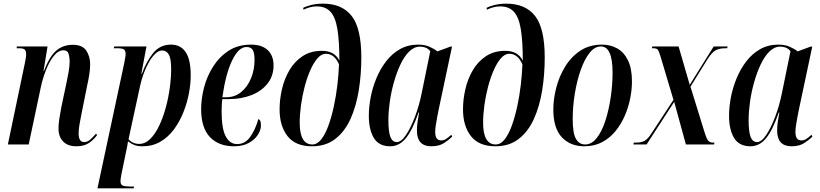

<svg xmlns="http://www.w3.org/2000/svg" viewBox="-20 -790 4486 1050"><path d="M397 10Q351 10 325.5 -16Q300 -42 300 -87Q300 -110 304 -138Q308 -166 315 -202L345 -344Q349 -362 355 -395.5Q361 -429 361 -455Q361 -474 355.5 -494.5Q350 -515 327 -515Q299 -515 274.5 -484.5Q250 -454 231.5 -407Q213 -360 203 -312L137 0H23L116 -445Q119 -459 121 -472Q123 -485 123 -494Q123 -509 116.5 -517.5Q110 -526 85 -526H71L72 -536H240L218 -401H220Q251 -482 288 -513.5Q325 -545 378 -545Q431 -545 452 -513Q473 -481 473 -439Q473 -413 468 -381Q463 -349 456 -319L425 -164Q419 -135 414.5 -108.5Q410 -82 410 -60Q410 -13 440 -13Q459 -13 474.5 -27.5Q490 -42 505 -59L511 -51Q490 -23 464 -6.5Q438 10 397 10Z M659 -443Q662 -460 664.5 -473Q667 -486 667 -494Q667 -512 658.5 -519Q650 -526 623 -526H602L605 -536H781L753 -387H756Q782 -457 819 -501.5Q856 -546 916 -546Q967 -546 995 -505.5Q1023 -465 1023 -378Q1023 -332 1013 -279Q1003 -226 982.5 -175Q962 -124 931 -82Q900 -40 857 -15Q814 10 759 10Q732 10 714.5 3Q697 -4 680 -17Q678 -1 675.5 11Q673 23 670 37L644 163Q641 178 640 186.5Q639 195 639 201Q639 219 650.5 224.5Q662 230 690 230H713L711 240H513ZM741 -3Q774 -3 801 -29.5Q828 -56 849.5 -100.5Q871 -145 886 -199.5Q901 -254 908.5 -309.5Q916 -365 916 -412Q916 -470 903 -492Q890 -514 867 -514Q848 -514 829.5 -496.5Q811 -479 795 -451Q779 -423 766.5 -389.5Q754 -356 747 -324L683 -29Q691 -18 706.5 -10.5Q722 -3 741 -3Z M1259 10Q1177 10 1128.5 -40Q1080 -90 1080 -194Q1080 -249 1095.5 -310Q1111 -371 1144.5 -424.5Q1178 -478 1229.5 -512Q1281 -546 1353 -546Q1412 -546 1444 -516Q1476 -486 1476 -432Q1476 -375 1443.5 -333.5Q1411 -292 1355.5 -270Q1300 -248 1230 -248H1196Q1194 -240 1193 -216.5Q1192 -193 1192 -180Q1192 -86 1214.5 -44Q1237 -2 1277 -2Q1320 -2 1348 -41Q1376 -80 1393 -139Q1399 -137 1403 -129.5Q1407 -122 1407 -104Q1407 -79 1390 -52.5Q1373 -26 1340 -8Q1307 10 1259 10ZM1216 -258Q1265 -258 1300 -287.5Q1335 -317 1353.5 -363.5Q1372 -410 1372 -462Q1372 -501 1362 -517Q1352 -533 1328 -533Q1285 -533 1249.5 -459.5Q1214 -386 1196 -258Z M1686 10Q1596 10 1552.5 -45.5Q1509 -101 1509 -192Q1509 -246 1522 -302.5Q1535 -359 1563 -406.5Q1591 -454 1635 -483Q1679 -512 1740 -512Q1810 -512 1836 -458Q1836 -566 1825 -631.5Q1814 -697 1787 -726Q1760 -755 1713 -755Q1691 -755 1672.5 -749.5Q1654 -744 1640 -737L1638 -747Q1652 -755 1681 -762.5Q1710 -770 1747 -770Q1850 -770 1903 -703Q1956 -636 1956 -475Q1956 -383 1942 -296Q1928 -209 1897 -140Q1866 -71 1814 -30.5Q1762 10 1686 10ZM1688 0Q1715 0 1737 -28Q1759 -56 1776 -103Q1793 -150 1805.5 -207.5Q1818 -265 1825 -325Q1832 -385 1834 -438Q1809 -496 1762 -496Q1738 -496 1716.5 -471.5Q1695 -447 1677 -406Q1659 -365 1646 -315.5Q1633 -266 1626 -214.5Q1619 -163 1619 -119Q1619 0 1688 0Z M2114 10Q2052 10 2024.5 -35.5Q1997 -81 1997 -157Q1997 -204 2007 -257Q2017 -310 2038 -361Q2059 -412 2091 -454Q2123 -496 2167 -521Q2211 -546 2267 -546Q2302 -546 2328.5 -534.5Q2355 -523 2372 -509L2443 -535H2452L2379 -191Q2376 -176 2371.5 -153Q2367 -130 2363.5 -107Q2360 -84 2360 -68Q2360 -22 2393 -22Q2407 -22 2420 -30.5Q2433 -39 2448 -53L2453 -43Q2435 -25 2408 -7.5Q2381 10 2339 10Q2260 10 2260 -76Q2260 -100 2263.5 -123.5Q2267 -147 2272 -175H2269Q2235 -77 2199 -33.5Q2163 10 2114 10ZM2150 -13Q2174 -13 2200 -51.5Q2226 -90 2249.5 -152Q2273 -214 2287 -285L2333 -510Q2322 -524 2307.5 -529.5Q2293 -535 2277 -535Q2245 -535 2218 -508.5Q2191 -482 2170 -437.5Q2149 -393 2134 -339.5Q2119 -286 2111.5 -232.5Q2104 -179 2104 -134Q2104 -69 2115 -41Q2126 -13 2150 -13Z M2689 10Q2599 10 2555.5 -45.5Q2512 -101 2512 -192Q2512 -246 2525 -302.5Q2538 -359 2566 -406.5Q2594 -454 2638 -483Q2682 -512 2743 -512Q2813 -512 2839 -458Q2839 -566 2828 -631.5Q2817 -697 2790 -726Q2763 -755 2716 -755Q2694 -755 2675.5 -749.5Q2657 -744 2643 -737L2641 -747Q2655 -755 2684 -762.5Q2713 -770 2750 -770Q2853 -770 2906 -703Q2959 -636 2959 -475Q2959 -383 2945 -296Q2931 -209 2900 -140Q2869 -71 2817 -30.5Q2765 10 2689 10ZM2691 0Q2718 0 2740 -28Q2762 -56 2779 -103Q2796 -150 2808.5 -207.5Q2821 -265 2828 -325Q2835 -385 2837 -438Q2812 -496 2765 -496Q2741 -496 2719.5 -471.5Q2698 -447 2680 -406Q2662 -365 2649 -315.5Q2636 -266 2629 -214.5Q2622 -163 2622 -119Q2622 0 2691 0Z M3175 10Q3099 10 3052.5 -39.5Q3006 -89 3006 -191Q3006 -247 3021.5 -308.5Q3037 -370 3069.5 -424Q3102 -478 3152.5 -512Q3203 -546 3273 -546Q3318 -546 3355 -525.5Q3392 -505 3414 -460.5Q3436 -416 3436 -344Q3436 -301 3426.5 -252.5Q3417 -204 3397 -157.5Q3377 -111 3346 -73Q3315 -35 3272.5 -12.5Q3230 10 3175 10ZM3180 0Q3216 0 3244 -36Q3272 -72 3291 -131Q3310 -190 3320 -259Q3330 -328 3330 -393Q3330 -536 3266 -536Q3232 -536 3204 -500.5Q3176 -465 3155.5 -406.5Q3135 -348 3123.5 -278Q3112 -208 3112 -138Q3112 -62 3129.5 -31Q3147 0 3180 0Z M3444 0 3446 -10H3456Q3487 -10 3505 -20Q3523 -30 3543 -61L3663 -244L3592 -482Q3584 -509 3577.5 -517.5Q3571 -526 3555 -526H3545L3547 -536H3691L3752 -326L3883 -536H3959L3957 -526H3944Q3916 -526 3895.5 -516Q3875 -506 3849 -466L3756 -316L3832 -70Q3845 -28 3854.5 -19Q3864 -10 3880 -10H3887L3885 0H3731L3667 -233L3516 0Z M4084 10Q4022 10 3994.5 -35.5Q3967 -81 3967 -157Q3967 -204 3977 -257Q3987 -310 4008 -361Q4029 -412 4061 -454Q4093 -496 4137 -521Q4181 -546 4237 -546Q4272 -546 4298.5 -534.5Q4325 -523 4342 -509L4413 -535H4422L4349 -191Q4346 -176 4341.5 -153Q4337 -130 4333.5 -107Q4330 -84 4330 -68Q4330 -22 4363 -22Q4377 -22 4390 -30.5Q4403 -39 4418 -53L4423 -43Q4405 -25 4378 -7.5Q4351 10 4309 10Q4230 10 4230 -76Q4230 -100 4233.5 -123.5Q4237 -147 4242 -175H4239Q4205 -77 4169 -33.5Q4133 10 4084 10ZM4120 -13Q4144 -13 4170 -51.5Q4196 -90 4219.5 -152Q4243 -214 4257 -285L4303 -510Q4292 -524 4277.5 -529.5Q4263 -535 4247 -535Q4215 -535 4188 -508.5Q4161 -482 4140 -437.5Q4119 -393 4104 -339.5Q4089 -286 4081.5 -232.5Q4074 -179 4074 -134Q4074 -69 4085 -41Q4096 -13 4120 -13Z"/></svg>

Font: Noto Serif Display ExtraCondensed SemiBold
Style: Italic
Weight: 600
Width: 2
Italic angle: -12°
Designer: Monotype Design Team
Foundry: Monotype Imaging Inc.
Version: Version 2.009